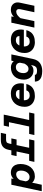

<svg xmlns="http://www.w3.org/2000/svg" viewBox="1730 -2630 1040 4639"><g transform="rotate(-90 2250.5 -310.0)"><path d="M395 -568Q466 -568 513.5 -538.5Q561 -509 584.5 -457Q608 -405 608 -336Q608 -263 588 -199.5Q568 -136 529 -88.5Q490 -41 433.5 -14.5Q377 12 304 12Q263 12 222.5 -5.5Q182 -23 156 -53L107 178H-49L107 -556H258L249 -501Q277 -532 315 -550Q353 -568 395 -568ZM291 -116Q339 -116 374.5 -144.5Q410 -173 429.5 -220Q449 -267 449 -320Q449 -351 441.5 -378.5Q434 -406 414 -423Q394 -440 357 -440Q315 -440 278.5 -414.5Q242 -389 219 -347L189 -209Q194 -167 221.5 -141.5Q249 -116 291 -116Z M819 0 953 -631Q972 -719 1030 -764.5Q1088 -810 1188 -810H1361L1334 -684H1203Q1160 -684 1137 -671.5Q1114 -659 1103 -611L973 0ZM799 -430 826 -556H1227L1200 -430ZM659 0 686 -126H1204L1177 0Z M1488 0 1645 -740H1801L1644 0ZM1308 0 1335 -126H1853L1826 0ZM1508 -614 1535 -740H1723L1696 -614Z M2249 12Q2177 12 2118 -17Q2059 -46 2024.5 -101Q1990 -156 1990 -235Q1990 -305 2010.5 -365.5Q2031 -426 2071.5 -471.5Q2112 -517 2171 -542.5Q2230 -568 2308 -568Q2404 -568 2463.5 -529Q2523 -490 2545 -419.5Q2567 -349 2550 -254H2110L2134 -361H2399Q2401 -399 2376.5 -423Q2352 -447 2301 -447Q2243 -447 2209.5 -416Q2176 -385 2162 -338Q2148 -291 2148 -243Q2148 -206 2161 -176.5Q2174 -147 2199.5 -130Q2225 -113 2260 -113Q2316 -113 2347.5 -136Q2379 -159 2386 -194H2542Q2527 -131 2490 -84.5Q2453 -38 2393 -13Q2333 12 2249 12Z M3091 -498 3106 -556H3256L3146 -34Q3121 83 3044 136.5Q2967 190 2854 190Q2779 190 2721.5 171.5Q2664 153 2632 113.5Q2600 74 2599 12H2761Q2763 41 2789.5 52.5Q2816 64 2859 64Q2923 64 2951 38.5Q2979 13 2989 -33L2999 -81Q2972 -51 2940.5 -36.5Q2909 -22 2868 -22Q2797 -22 2747.5 -54Q2698 -86 2672 -138Q2646 -190 2646 -250Q2646 -322 2666 -380.5Q2686 -439 2724.5 -480.5Q2763 -522 2818 -544.5Q2873 -567 2943 -567Q2987 -567 3028 -548.5Q3069 -530 3091 -498ZM2906 -142Q2950 -142 2980 -169Q3010 -196 3033 -239L3056 -350Q3052 -394 3023.5 -420.5Q2995 -447 2946 -447Q2900 -447 2868.5 -421.5Q2837 -396 2820.5 -355Q2804 -314 2804 -266Q2804 -209 2831 -175.5Q2858 -142 2906 -142Z M3549 12Q3477 12 3418 -17Q3359 -46 3324.5 -101Q3290 -156 3290 -235Q3290 -305 3310.5 -365.5Q3331 -426 3371.5 -471.5Q3412 -517 3471 -542.5Q3530 -568 3608 -568Q3704 -568 3763.5 -529Q3823 -490 3845 -419.5Q3867 -349 3850 -254H3410L3434 -361H3699Q3701 -399 3676.5 -423Q3652 -447 3601 -447Q3543 -447 3509.5 -416Q3476 -385 3462 -338Q3448 -291 3448 -243Q3448 -206 3461 -176.5Q3474 -147 3499.5 -130Q3525 -113 3560 -113Q3616 -113 3647.5 -136Q3679 -159 3686 -194H3842Q3827 -131 3790 -84.5Q3753 -38 3693 -13Q3633 12 3549 12Z M4275 0 4348 -342Q4357 -386 4340.5 -412Q4324 -438 4288 -438Q4246 -438 4206 -410Q4166 -382 4114 -316L4120 -447Q4171 -512 4222.5 -540Q4274 -568 4338 -568Q4397 -568 4439.5 -541Q4482 -514 4501 -465.5Q4520 -417 4506 -352L4431 0ZM3904 0 4022 -556H4173L4157 -456L4060 0Z"/></g></svg>

Font: Azeret Mono Thin
Style: Bold Italic
Weight: 700
Italic angle: -12°
Version: Version 1.002